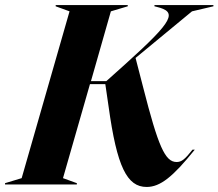

<svg xmlns="http://www.w3.org/2000/svg" viewBox="-75 -732 867 762"><path d="M-55 0H230V-5L175 -25L282 -398H343L356 -309C389 -70 429 10 507 10C561 10 611 -30 698 -138H689C659 -100 646 -89 626 -89C580 -89 553 -151 493 -386L463 -502L687 -687L772 -707V-712H538V-707L546 -705C629 -685 617 -653 424 -479L347 -410H286L365 -687L432 -707V-712H146V-707L201 -687L11 -25L-55 -5Z"/></svg>

Font: Nyght Serif Bold Italic
Style: Regular
Weight: 700
Italic angle: -16°
Designer: Maksym Kobuzan
Version: Version 0.410;Glyphs 3.1.2 (3151)